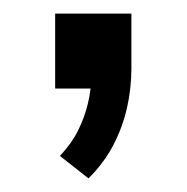

<svg xmlns="http://www.w3.org/2000/svg" viewBox="-20 -130 274 282"><path d="M110 132 68 99Q85 81 94.5 62Q104 43 109 22.5Q114 2 114 -18L134 0H61V-110H173V-30Q173 0 166.5 28.5Q160 57 146.5 83Q133 109 110 132Z"/></svg>

Font: Nunito Sans 10pt SemiCondensed Medium
Style: Regular
Weight: 500
Width: 4
Designer: Vernon Adams
Foundry: Vernon Adams
Version: Version 3.101;gftools[0.9.27]